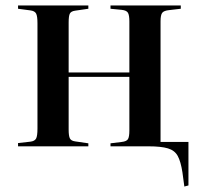

<svg xmlns="http://www.w3.org/2000/svg" viewBox="-20 -535 744 702"><path d="M654 147 647 95Q641 56 630 35.5Q619 15 594 7.5Q569 0 523 0H384V-11L425 -16Q443 -18 448 -26.5Q453 -35 453 -58V-254H231V-61Q231 -38 235.5 -29Q240 -20 255 -18L303 -11V0H46V-12L91 -17Q107 -19 112 -28.5Q117 -38 117 -65V-450Q117 -476 112 -485.5Q107 -495 91 -497L46 -503V-515H303V-503L255 -496Q240 -494 235.5 -485.5Q231 -477 231 -453V-270H453V-457Q453 -479 448 -488Q443 -497 425 -499L384 -503V-515H641V-503L598 -498Q579 -496 573 -488Q567 -480 567 -457V-16H669V143Z"/></svg>

Font: Literata 72pt Medium
Style: Regular
Weight: 500
Designer: Latin by Veronika Burian and Jose Scaglione. Greek by Irene Vlachou. Cyrillic by Vera Evstafieva.
Foundry: TypeTogether
Version: Version 3.002